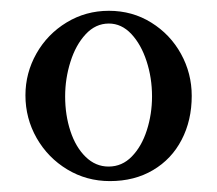

<svg xmlns="http://www.w3.org/2000/svg" viewBox="-20 -580 400 354"><path d="M26.9 -404.3Q26.9 -445.3 47.1 -481.2Q67.4 -517.1 102.8 -538.6Q138.2 -560.1 180.7 -560.1Q224.1 -560.1 259 -538.3Q293.9 -516.6 313.7 -480.7Q333.5 -444.8 333.5 -403.3Q333.5 -357.9 314.9 -322.3Q296.4 -286.6 262.2 -266.4Q228 -246.1 182.6 -246.1Q139.6 -246.1 104 -267.6Q68.4 -289.1 47.6 -325.4Q26.9 -361.8 26.9 -404.3ZM260.3 -402.3Q260.3 -436.5 250.2 -467.3Q240.2 -498 222.2 -517.3Q204.1 -536.6 180.7 -536.6Q156.2 -536.6 137.9 -516.8Q119.6 -497.1 109.9 -466.1Q100.1 -435.1 100.1 -402.3Q100.1 -367.7 109.9 -338.1Q119.6 -308.6 137.9 -290.8Q156.2 -272.9 180.2 -272.9Q205.1 -272.9 223.1 -291.5Q241.2 -310.1 250.7 -339.8Q260.3 -369.6 260.3 -402.3Z"/></svg>

Font: Junicode Two Beta VF
Style: Regular
Weight: 400
Designer: Peter S. Baker
Foundry: Briery Creek Software
Version: Version 1.031 beta; ttfautohint (v1.8.1.43-b0c9)